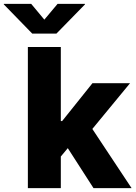

<svg xmlns="http://www.w3.org/2000/svg" viewBox="-89 -970 699 990"><path d="M208 -143.1V-345.7H231.4L387.7 -541H581.5L353 -263.7H308.6ZM54.7 0V-727.5H224.6V0ZM393.1 0 248 -225.6 359.9 -346.2 589.4 0ZM71.8 -950.2 139.6 -868.7 208 -950.2H349.1V-947.3L202.1 -796.9H77.1L-69.3 -947.3V-950.2Z"/></svg>

Font: Inter 17pt ExtraBold
Style: Regular
Weight: 800
Version: Version 4.001;git-66647c0bb